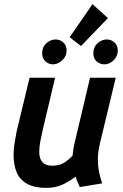

<svg xmlns="http://www.w3.org/2000/svg" viewBox="-20 -902 600 934"><path d="M206 12Q147 12 111.5 -8Q76 -28 61 -64Q46 -100 46 -148Q46 -175 50.5 -203.5Q55 -232 61 -263L124 -524H248L189 -275Q182 -245 176.5 -216.5Q171 -188 171 -164Q171 -143 177 -128Q183 -113 197 -104.5Q211 -96 234 -96Q269 -96 292 -110.5Q315 -125 333 -145Q335 -162 337 -177Q339 -192 344 -211L418 -524H543L467 -208Q462 -187 459 -167Q456 -147 456 -126Q456 -96 461.5 -68Q467 -40 477 -10L368 8Q364 -1 357 -17.5Q350 -34 348 -43Q326 -25 289.5 -6.5Q253 12 206 12ZM374 -678 319 -721 430 -882 505 -814ZM238 -589Q217 -589 201 -603.5Q185 -618 185 -642Q185 -673 205.5 -691.5Q226 -710 250 -710Q272 -710 288 -695.5Q304 -681 304 -656Q304 -628 282.5 -608.5Q261 -589 238 -589ZM488 -589Q466 -589 450 -603.5Q434 -618 434 -642Q434 -673 454.5 -691.5Q475 -710 499 -710Q521 -710 537 -695.5Q553 -681 553 -656Q553 -628 532.5 -608.5Q512 -589 488 -589Z"/></svg>

Font: Ubuntu Sans Mono SemiBold
Style: Italic
Weight: 600
Italic angle: -13.5°
Monospace: yes
Designer: Dalton Maag Ltd
Foundry: Dalton Maag Ltd
Version: Version 1.006